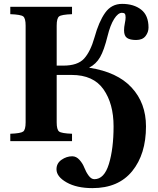

<svg xmlns="http://www.w3.org/2000/svg" viewBox="-20 -727 816 989"><path d="M33 0V-38Q87 -40 99.5 -49.5Q112 -59 112 -97V-595Q112 -633 99.5 -642.5Q87 -652 33 -654V-692H351V-654Q297 -652 284.5 -642.5Q272 -633 272 -595V-389H306Q380 -389 413 -425Q446 -461 467 -535Q489 -615 521.5 -661Q554 -707 609 -707Q669 -707 707 -677.5Q745 -648 745 -585Q745 -561 729.5 -541Q714 -521 681 -521Q650 -521 634.5 -531.5Q619 -542 619 -571Q619 -587 623 -606.5Q627 -626 627 -637Q627 -651 623 -656Q619 -661 608 -661Q588 -661 568 -629.5Q548 -598 534 -541Q516 -468 495.5 -432.5Q475 -397 440 -379V-378Q584 -356 658 -276Q732 -196 732 -76Q732 67 661 154.5Q590 242 456 242Q375 242 323 212.5Q271 183 271 145Q271 114 297 96Q323 78 352 78Q373 78 389.5 96.5Q406 115 414.5 137Q423 159 436.5 177.5Q450 196 466 196Q517 196 541 117.5Q565 39 565 -76Q565 -193 513 -267Q461 -341 349 -341H272V-97Q272 -59 284.5 -49.5Q297 -40 351 -38V0Z"/></svg>

Font: Heuristica
Style: Bold
Weight: 700
Version: Version 1.0.2